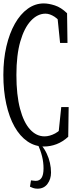

<svg xmlns="http://www.w3.org/2000/svg" viewBox="-27 -796 435 1127"><path d="M193.4 311.5Q178.2 311.5 167 307.4Q155.8 303.2 148.9 299.8L154.8 262.7Q164.1 263.7 170.9 264.6Q177.7 265.6 183.1 265.6Q205.6 265.6 217 247.8Q228.5 230 228.5 192.4Q228.5 156.7 220 122.1Q211.4 87.4 193.4 46.9H215.8V55.2Q234.9 79.1 247.3 105.5Q259.8 131.8 266.1 160.2Q272.5 188.5 272.5 216.8Q272.5 255.4 251.7 283.4Q231 311.5 193.4 311.5ZM231 64Q177.7 64 133.8 33.7Q89.8 3.4 58.3 -52.5Q26.9 -108.4 9.8 -185.8Q-7.3 -263.2 -7.3 -356Q-7.3 -446.8 10.5 -523.4Q28.3 -600.1 60.3 -656.7Q92.3 -713.4 135.7 -744.6Q179.2 -775.9 230 -775.9Q258.3 -775.9 294.9 -764.2Q331.5 -752.4 366.7 -718.3L369.1 -543.9H325.7L307.6 -721.7L351.1 -705.1V-632.3Q321.8 -679.2 293.5 -697.5Q265.1 -715.8 240.2 -715.8Q193.4 -715.8 154.3 -674.1Q115.2 -632.3 92.3 -552.7Q69.3 -473.1 69.3 -356Q69.3 -238.3 90.6 -158Q111.8 -77.6 149.2 -36.6Q186.5 4.4 234.4 4.4Q264.2 4.4 296.6 -12.7Q329.1 -29.8 358.4 -72.3V-6.8L314 9.8L332.5 -167.5H376L373.5 6.8Q340.8 36.6 304.7 50.3Q268.6 64 231 64Z"/></svg>

Font: Scarab Serif
Style: Condensed
Weight: 400
Designer: John Roberts
Foundry: Scarab
Version: 1.0